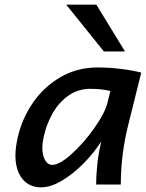

<svg xmlns="http://www.w3.org/2000/svg" viewBox="-20 -789 624 821"><path d="M404.8 -146 413.1 -184.1Q382.3 -136.2 338.4 -91.3Q294.4 -46.4 245.8 -17.1Q197.3 12.2 154.3 12.2Q122.1 12.2 97.7 -3.9Q73.2 -20 59.6 -50.8Q45.9 -81.5 45.9 -124Q45.9 -157.7 56.6 -205.1Q75.2 -283.7 121.8 -351.1Q168.5 -418.5 239.3 -459.5Q310.1 -500.5 397 -500.5Q445.8 -500.5 496.1 -494.4Q546.4 -488.3 584 -478.5L528.3 -254.9Q496.6 -128.4 496.6 0H391.1Q391.1 -31.2 394.8 -73Q398.4 -114.7 404.8 -146ZM366.2 -409.2Q314.5 -409.2 273.7 -380.9Q232.9 -352.5 206.3 -306.6Q179.7 -260.7 167.5 -206.5Q161.1 -178.2 161.1 -157.7Q161.1 -125 172.6 -104.5Q184.1 -84 203.6 -84Q234.9 -84 287.1 -131.3Q339.4 -178.7 384.3 -242.7Q429.2 -306.6 439.9 -351.1L452.1 -399.9Q413.6 -409.2 366.2 -409.2ZM392.1 -769 514.6 -568.8H424.3L263.2 -769Z"/></svg>

Font: Lesson One Medium
Style: Italic
Weight: 500
Italic angle: -14°
Designer: But Ko, Victor Gaultney, Annie Olsen, Julie Remington, Don Collingsworth, Eric Hays, Becca Hirsbrunner
Version: Version 1.100